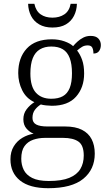

<svg xmlns="http://www.w3.org/2000/svg" viewBox="-20 -751 565 1011"><path d="M234 240Q136 240 85.5 199.5Q35 159 35 88Q35 48 52.5 19.5Q70 -9 98 -25.5Q126 -42 157 -47Q136 -55 119.5 -74Q103 -93 103 -123Q103 -153 120 -175.5Q137 -198 161 -213Q118 -233 97 -275.5Q76 -318 76 -366Q76 -447 121 -495.5Q166 -544 253 -544Q289 -544 319 -533.5Q349 -523 365 -508Q374 -519 387.5 -531.5Q401 -544 418.5 -553Q436 -562 457 -562Q485 -562 498 -548Q511 -534 511 -514Q511 -495 501.5 -482Q492 -469 472 -469Q472 -488 466 -500Q460 -512 442 -512Q425 -512 412.5 -504.5Q400 -497 386 -485Q402 -465 412.5 -435.5Q423 -406 423 -364Q423 -290 380.5 -242Q338 -194 253 -194Q241 -194 222.5 -196Q204 -198 195 -201Q177 -190 164 -173Q151 -156 151 -130Q151 -106 170.5 -95.5Q190 -85 230 -85H323Q377 -85 411.5 -67.5Q446 -50 462.5 -18Q479 14 479 58Q479 141 418.5 190.5Q358 240 234 240ZM237 202Q305 202 345 185.5Q385 169 403 139Q421 109 421 68Q421 14 393 -5.5Q365 -25 312 -25H217Q183 -25 154.5 -15Q126 -5 109 18.5Q92 42 92 85Q92 117 105 143.5Q118 170 149.5 186Q181 202 237 202ZM250 -231Q287 -231 311 -244.5Q335 -258 347 -287.5Q359 -317 359 -365Q359 -414 347 -445.5Q335 -477 311 -491.5Q287 -506 250 -506Q215 -506 190 -491Q165 -476 152.5 -444.5Q140 -413 140 -364Q140 -295 169 -263Q198 -231 250 -231ZM256 -606Q215 -606 186.5 -622.5Q158 -639 143.5 -667.5Q129 -696 128 -731H161Q169 -693 194 -675.5Q219 -658 256 -658Q293 -658 319 -675.5Q345 -693 352 -731H385Q384 -696 369.5 -667.5Q355 -639 327 -622.5Q299 -606 256 -606Z"/></svg>

Font: Noto Serif Khmer Light
Style: Regular
Weight: 300
Version: Version 2.003